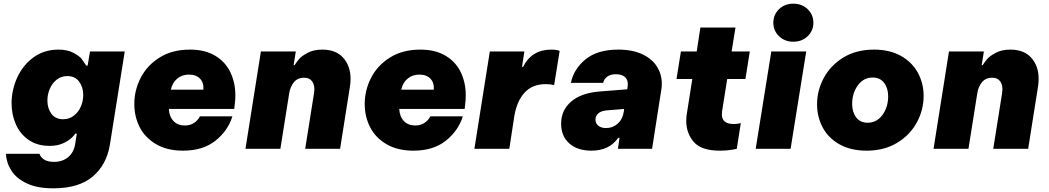

<svg xmlns="http://www.w3.org/2000/svg" viewBox="-20 -810 5708 1045"><path d="M12 27H195Q200 45 219.5 58Q239 71 274 71Q321 71 352 44.5Q383 18 390 -31L398 -83H390Q385 -74 368.5 -58.5Q352 -43 322 -29.5Q292 -16 251 -16Q183 -16 136.5 -48Q90 -80 66.5 -133Q43 -186 43 -248Q43 -320 73.5 -387.5Q104 -455 162 -497.5Q220 -540 298 -540Q348 -540 380.5 -522Q413 -504 423 -491Q433 -478 449 -453H457L470 -530H659L578 -22Q560 87 484.5 151Q409 215 270 215Q183 215 126.5 188.5Q70 162 42.5 119.5Q15 77 12 27ZM433 -293Q433 -336 410.5 -366Q388 -396 346 -396Q313 -396 288.5 -376.5Q264 -357 251 -326.5Q238 -296 238 -263Q238 -220 260 -190.5Q282 -161 324 -161Q357 -161 382 -180.5Q407 -200 420 -230Q433 -260 433 -293Z M711 -244Q711 -319 746 -387Q781 -455 849.5 -497.5Q918 -540 1014 -540Q1096 -540 1151.5 -506.5Q1207 -473 1234 -416.5Q1261 -360 1261 -291Q1261 -268 1258 -245L1255 -217H899Q901 -176 924 -151.5Q947 -127 986 -127Q1016 -127 1037 -141.5Q1058 -156 1068 -177H1245Q1221 -99 1153 -44.5Q1085 10 976 10Q889 10 829 -25.5Q769 -61 740 -118.5Q711 -176 711 -244ZM1087 -322Q1090 -359 1069 -381.5Q1048 -404 1008 -404Q971 -404 944.5 -382Q918 -360 910 -322Z M1316 0 1400 -530H1590L1578 -455H1583Q1596 -475 1609 -490Q1622 -505 1654.5 -522.5Q1687 -540 1734 -540Q1809 -540 1848.5 -495Q1888 -450 1888 -381Q1888 -362 1885 -341L1831 0H1641L1689 -302Q1691 -316 1691 -324Q1691 -352 1677 -369.5Q1663 -387 1635 -387Q1600 -387 1580 -363Q1560 -339 1554 -302L1506 0Z M1965 -244Q1965 -319 2000 -387Q2035 -455 2103.5 -497.5Q2172 -540 2268 -540Q2350 -540 2405.5 -506.5Q2461 -473 2488 -416.5Q2515 -360 2515 -291Q2515 -268 2512 -245L2509 -217H2153Q2155 -176 2178 -151.5Q2201 -127 2240 -127Q2270 -127 2291 -141.5Q2312 -156 2322 -177H2499Q2475 -99 2407 -44.5Q2339 10 2230 10Q2143 10 2083 -25.5Q2023 -61 1994 -118.5Q1965 -176 1965 -244ZM2341 -322Q2344 -359 2323 -381.5Q2302 -404 2262 -404Q2225 -404 2198.5 -382Q2172 -360 2164 -322Z M2562 0 2646 -530H2834L2821 -446H2827Q2874 -540 2980 -540Q3010 -540 3026 -533L2996 -347Q2977 -352 2949 -352Q2877 -352 2834.5 -305Q2792 -258 2779 -176L2752 0Z M3582 -356Q3582 -336 3580 -326L3529 0H3343L3352 -60H3345Q3296 10 3199 10Q3123 10 3078.5 -29.5Q3034 -69 3034 -137Q3034 -210 3088.5 -257Q3143 -304 3243 -312L3394 -324L3396 -339Q3397 -344 3397 -352Q3397 -378 3380 -392Q3363 -406 3332 -406Q3302 -406 3284.5 -392.5Q3267 -379 3263 -359H3087Q3103 -435 3167.5 -487.5Q3232 -540 3345 -540Q3423 -540 3476.5 -514.5Q3530 -489 3556 -447Q3582 -405 3582 -356ZM3375 -201 3377 -217 3280 -209Q3251 -206 3236 -192.5Q3221 -179 3221 -159Q3221 -138 3237 -125.5Q3253 -113 3278 -113Q3315 -113 3341.5 -136.5Q3368 -160 3375 -201Z M3938 -380 3910 -204Q3909 -198 3909 -187Q3909 -135 3974 -135Q3994 -135 4012 -140L3990 0Q3947 10 3898 10Q3797 10 3756 -37.5Q3715 -85 3715 -153Q3715 -177 3720 -202L3748 -380H3662L3686 -530H3772L3792 -660H3983L3962 -530H4061L4037 -380Z M4189 -686Q4189 -730 4220 -760Q4251 -790 4298 -790Q4345 -790 4376 -760Q4407 -730 4407 -686Q4407 -643 4376 -613Q4345 -583 4298 -583Q4251 -583 4220 -613Q4189 -643 4189 -686ZM4283 0H4093L4178 -530H4368Z M4427 -243Q4427 -318 4464 -386.5Q4501 -455 4571 -497.5Q4641 -540 4737 -540Q4823 -540 4884 -505.5Q4945 -471 4976 -413.5Q5007 -356 5007 -288Q5007 -212 4970 -143.5Q4933 -75 4862.5 -32.5Q4792 10 4697 10Q4610 10 4549 -24.5Q4488 -59 4457.5 -116.5Q4427 -174 4427 -243ZM4814 -286Q4814 -330 4792 -359Q4770 -388 4730 -388Q4680 -388 4649 -345.5Q4618 -303 4618 -244Q4618 -200 4640 -171Q4662 -142 4702 -142Q4752 -142 4783 -184.5Q4814 -227 4814 -286Z M5061 0 5145 -530H5335L5323 -455H5328Q5341 -475 5354 -490Q5367 -505 5399.5 -522.5Q5432 -540 5479 -540Q5554 -540 5593.5 -495Q5633 -450 5633 -381Q5633 -362 5630 -341L5576 0H5386L5434 -302Q5436 -316 5436 -324Q5436 -352 5422 -369.5Q5408 -387 5380 -387Q5345 -387 5325 -363Q5305 -339 5299 -302L5251 0Z"/></svg>

Font: Be Vietnam Black
Style: Italic
Weight: 900
Italic angle: -9°
Designer: Lam Bao; Tony Le; Vietanh Nguyen
Foundry: Yellow Type Foundry
Version: Version 5.000